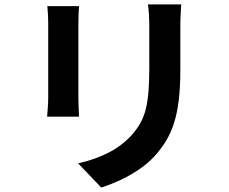

<svg xmlns="http://www.w3.org/2000/svg" viewBox="-20 -796 1040 872"><path d="M803 -776Q802 -755 800.5 -730.5Q799 -706 799 -676Q799 -650 799 -613Q799 -576 799 -539.5Q799 -503 799 -478Q799 -398 791.5 -338Q784 -278 769 -233Q754 -188 732.5 -153.5Q711 -119 683 -88Q650 -52 607 -23.5Q564 5 520.5 24.5Q477 44 440 56L335 -54Q410 -71 470.5 -101.5Q531 -132 576 -180Q602 -209 618 -238Q634 -267 642.5 -302.5Q651 -338 654.5 -383Q658 -428 658 -486Q658 -512 658 -548Q658 -584 658 -619Q658 -654 658 -676Q658 -706 656.5 -730.5Q655 -755 652 -776ZM339 -768Q338 -750 337 -732.5Q336 -715 336 -691Q336 -680 336 -655Q336 -630 336 -596.5Q336 -563 336 -526.5Q336 -490 336 -456Q336 -422 336 -394.5Q336 -367 336 -353Q336 -334 337 -309Q338 -284 339 -266H194Q195 -280 197 -306Q199 -332 199 -354Q199 -368 199 -395Q199 -422 199 -456.5Q199 -491 199 -527.5Q199 -564 199 -597Q199 -630 199 -655Q199 -680 199 -691Q199 -705 198 -727.5Q197 -750 195 -768Z"/></svg>

Font: Noto Sans SC
Style: Bold
Weight: 700
Designer: Ryoko NISHIZUKA  (kana, bopomofo & ideographs); Paul D. Hunt (Latin, Greek & Cyrillic); Sandoll Communications , Soo-you
Foundry: Adobe
Version: Version 2.004-H2;hotconv 1.0.118;makeotfexe 2.5.65603